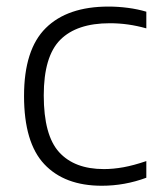

<svg xmlns="http://www.w3.org/2000/svg" viewBox="-20 -570 498 599"><path d="M297.5 9.5Q181.5 9.5 118.2 -57.8Q55 -125 55 -270.5Q55 -415.5 122.8 -482.5Q190.5 -549.5 318.5 -549.5Q348.5 -549.5 379 -545.5Q409.5 -541.5 436.5 -533.5V-481.5Q408 -489.5 380 -493.5Q352 -497.5 322.5 -497.5Q219.5 -497.5 168 -445.8Q116.5 -394 116.5 -272.5Q116.5 -148 164.5 -95.2Q212.5 -42.5 304 -42.5Q333 -42.5 365 -48.2Q397 -54 436.5 -67.5V-15.5Q369 9.5 297.5 9.5Z"/></svg>

Font: Encode Sans Semi Expanded Light
Style: Regular
Weight: 300
Width: 6
Designer: Multiple Designers
Foundry: Impallari Type
Version: Version 3.000; ttfautohint (v1.8.3) -l 8 -r 50 -G 200 -x 14 